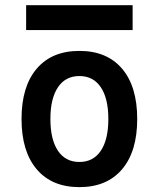

<svg xmlns="http://www.w3.org/2000/svg" viewBox="-20 -728 626 757"><path d="M293 9.8Q184.6 9.8 124.8 -60.5Q64.9 -130.9 64.9 -258.8Q64.9 -387.2 124.8 -457.3Q184.6 -527.3 293 -527.3Q401.4 -527.3 461.2 -457.3Q521 -387.2 521 -258.8Q521 -130.9 461.2 -60.5Q401.4 9.8 293 9.8ZM293 -89.4Q347.7 -89.4 377.4 -133.5Q407.2 -177.7 407.2 -258.8Q407.2 -339.8 377.4 -384Q347.7 -428.2 293 -428.2Q238.3 -428.2 208.5 -384Q178.7 -339.8 178.7 -258.8Q178.7 -177.7 208.5 -133.5Q238.3 -89.4 293 -89.4ZM83 -609.4V-707.5H502.9V-609.4Z"/></svg>

Font: Caskaydia Cove Medium
Style: Regular
Weight: 500
Monospace: yes
Designer: Aaron Bell
Foundry: Saja Typeworks
Version: Version 4.300; ttfautohint (v1.8.3)